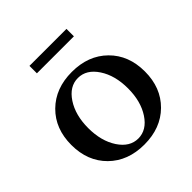

<svg xmlns="http://www.w3.org/2000/svg" viewBox="-172 -745 883 883"><g transform="rotate(-45 269.5 -303.0)"><path d="M151.4 -569.3V-617.7H392.1V-569.3ZM442.6 -53.2Q376.5 12.2 269.5 12.2Q162.6 12.2 96.4 -53.2Q30.3 -118.7 30.3 -224.1Q30.3 -329.6 96.4 -395Q162.6 -460.4 269.5 -460.4Q376.5 -460.4 442.6 -395Q508.8 -329.6 508.8 -224.1Q508.8 -118.7 442.6 -53.2ZM177.2 -83.7Q214.4 -27.3 269.5 -27.3Q324.7 -27.3 361.8 -83.7Q398.9 -140.1 398.9 -224.1Q398.9 -308.1 361.8 -364.5Q324.7 -420.9 269.5 -420.9Q214.4 -420.9 177.2 -364.5Q140.1 -308.1 140.1 -224.1Q140.1 -140.1 177.2 -83.7Z"/></g></svg>

Font: Elstob 8pt Medium
Style: Regular
Weight: 500
Designer: Peter S. Baker
Version: Version 1.015